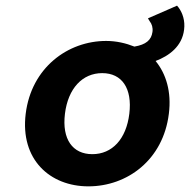

<svg xmlns="http://www.w3.org/2000/svg" viewBox="-20 -648 673 680"><path d="M342 -389C412 -389 449 -335 438 -245C427 -155 377 -102 307 -102C237 -102 199 -155 210 -245C221 -335 272 -389 342 -389ZM520 -535C516 -506 497 -490 456 -483C426 -495 392 -503 356 -503C220 -503 91 -408 71 -245C51 -83 157 12 293 12C431 12 558 -82 578 -245C588 -323 568 -387 531 -432C579 -450 625 -484 632 -543C636 -574 627 -602 612 -622L607 -628L504 -583L510 -573C518 -563 522 -550 520 -535Z"/></svg>

Font: Falling Sky
Style: SeBdObl
Weight: 600
Designer: Paul D. Hunt
Foundry: Adobe Systems Incorporated
Version: Version 1.02